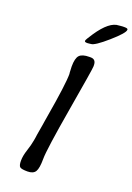

<svg xmlns="http://www.w3.org/2000/svg" viewBox="-171 -982 717 1039"><g transform="rotate(20 188.0 -463.0)"><path d="M195.3 -770.5Q181.2 -770.5 181.2 -776.9V-778.8Q181.2 -784.7 208 -824.7Q271 -918.5 325.7 -918.5Q331.5 -919.4 334 -919.4L346.7 -920.4H357.4Q376 -920.4 376 -913.1V-911.6Q376 -893.1 307.1 -832.8Q238.3 -772.5 216.3 -772.5Q211.4 -771.5 208.5 -771.5L197.8 -770.5ZM232.9 -704.1H240.7Q271.5 -704.1 271.5 -669.4V-662.6Q271.5 -646.5 229.2 -400.1Q187 -153.8 187 -99.9Q187 -45.9 175 -26.4Q163.1 -6.8 129.9 -6.8Q96.7 -6.8 86.9 -13.9Q77.1 -21 77.1 -49.6Q77.1 -78.1 88.9 -113.3Q100.6 -148.4 105.5 -176.8L108.4 -193.8L110.8 -211.4L116.7 -246.1Q119.6 -263.7 121.3 -273.2Q123 -282.7 124 -291Q125 -299.3 129.4 -323.7Q163.1 -520.5 163.1 -580.1L162.1 -586.9L160.6 -622.6Q160.6 -670.4 176.5 -687.3Q192.4 -704.1 232.9 -704.1Z"/></g></svg>

Font: Averia Sans Libre
Style: Italic
Weight: 400
Italic angle: -7.90001°
Version: Version 1.002